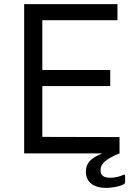

<svg xmlns="http://www.w3.org/2000/svg" viewBox="-20 -743 666 930"><path d="M575 105C564 110 542 118 514 118C481 118 467 106 467 81C467 49 494 27 558 0H559C560 -1 562 -1 563 -2H559V-79L185 -80V-326H514V-404H185V-645H549V-723H97V0H476C414 24 396 52 396 88C396 136 429 167 494 167C530 167 564 158 579 150C584 147 586 145 586 139V110C586 103 583 100 575 105Z"/></svg>

Font: United Sans
Style: Regular
Weight: 400
Designer: Pablo Impallari, Rodrigo Fuenzalida (Modified by Dan O. Williams)
Version: Version 1.000;PS 001.000;hotconv 1.0.88;makeotf.lib2.5.64775